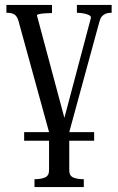

<svg xmlns="http://www.w3.org/2000/svg" viewBox="-20 -536 479 779"><path d="M362 0V35H78V0ZM261 0H179L55 -451Q49 -471 38 -477.5Q27 -484 11 -484H6V-516H191V-483H189Q178 -483 163.5 -482Q149 -481 139.5 -479Q130 -477 130 -473L250 -25L232 -23L349 -464Q349 -471 340.5 -475Q332 -479 319.5 -481.5Q307 -484 294 -484H292V-516H433V-484H428Q418 -484 409 -480.5Q400 -477 393.5 -469.5Q387 -462 383 -447ZM179 0H261V155Q261 177 277 184Q293 191 318 191H320V223H120V191H122Q146 191 162.5 184Q179 177 179 155Z"/></svg>

Font: Roboto Serif 120pt ExtraCondensed
Style: Regular
Weight: 400
Width: 2
Designer: Greg Gazdowicz
Foundry: Commercial Type
Version: Version 1.008